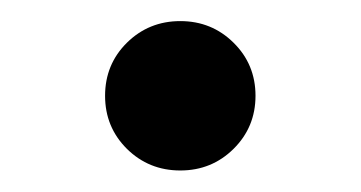

<svg xmlns="http://www.w3.org/2000/svg" viewBox="-20 -435 342 182"><path d="M150.9 -273.4Q121.1 -273.4 100.3 -293.9Q79.6 -314.5 79.6 -344.2Q79.6 -374 100.3 -394.5Q121.1 -415 150.9 -415Q180.7 -415 201.4 -394.5Q222.2 -374 222.2 -344.2Q222.2 -314.5 201.4 -293.9Q180.7 -273.4 150.9 -273.4Z"/></svg>

Font: Inter V
Style: Weight 500 Optical size 14.0
Weight: 500
Designer: Rasmus Andersson
Foundry: rsms
Version: Version 4.000;git-4fc901f